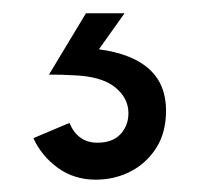

<svg xmlns="http://www.w3.org/2000/svg" viewBox="-20 -20 314 296"><path d="M127.5 257Q94.5 257 69.2 238.8Q44 220.5 31.5 193L87 169.5Q100 200 130 200Q153.5 200 165.8 186.8Q178 173.5 178 154.5Q178 131 157 114.2Q136 97.5 92.5 96Q75.5 95 55.5 95L112.5 0.5H172L132.5 56Q236 70 236 150.5Q236 184.5 220.8 208.2Q205.5 232 181 244.5Q156.5 257 127.5 257Z"/></svg>

Font: Acari Sans Neue SemiBold
Style: Regular
Weight: 600
Designer: Alfredo Marco Pradil (font), Cristiano Sobral (main changes)
Foundry: Hanken Design Co. (font), Cristiano Sobral (main changes)
Version: Version 2.459;March 19, 2022;FontCreator 14.0.0.2808 64-bit;